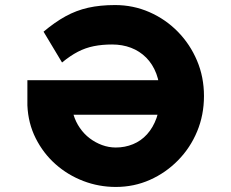

<svg xmlns="http://www.w3.org/2000/svg" viewBox="-20 -730 916 760"><path d="M438.4 10Q371.4 10 309.9 -13.5Q248.4 -37 199.9 -80Q151.4 -123 121.4 -182.5Q91.4 -242 88.4 -313V-412.5H726.4L735.4 -275.9H271Q279.6 -247.4 296.2 -223.5Q312.7 -199.5 335.2 -182.5Q357.6 -165.5 384 -155.8Q410.5 -146.1 438.4 -146.1Q474.5 -146.1 506.4 -159.2Q538.4 -172.2 562.2 -198.6Q586 -225 599.6 -262.9Q613.2 -300.8 613.2 -351Q613.2 -400.2 598.8 -438.3Q584.3 -476.4 558.4 -502.2Q532.6 -527.9 498.5 -540.9Q464.3 -553.9 423.9 -553.9Q384.8 -553.9 351.5 -547.3Q318.3 -540.7 288.1 -525Q257.9 -509.3 225.6 -482.6L152.4 -604.6Q197.3 -642.3 239.5 -665.5Q281.7 -688.7 329 -699.4Q376.3 -710 435.4 -710Q507.4 -710 571.4 -682Q635.4 -654 683.9 -604.5Q732.4 -555 759.9 -490Q787.4 -425 787.4 -350Q787.4 -275 760.4 -210Q733.4 -145 684.9 -95.5Q636.4 -46 573.4 -18Q510.4 10 438.4 10Z"/></svg>

Font: Lexend Giga
Style: Regular
Weight: 400
Designer: Bonnie Shaver-Troup, Thomas Jockin
Foundry: Lexend
Version: Version 1.007